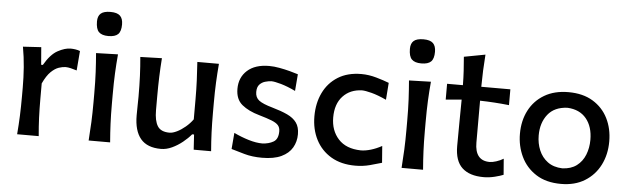

<svg xmlns="http://www.w3.org/2000/svg" viewBox="-50 -974 3823 1169"><g transform="rotate(5 1862.0 -390.0)"><path d="M81.5 0Q86.4 -58.6 88.6 -113.3Q90.8 -168 90.8 -234.4V-287.6Q90.8 -347.2 86.2 -409.7Q81.5 -472.2 70.3 -534.2L181.6 -541L190.4 -434.1H200.7Q239.3 -501 282.7 -524.4Q326.2 -547.9 360.8 -547.9Q374.5 -547.9 389.6 -545.7Q404.8 -543.5 418.5 -538.1L408.7 -418.5Q391.1 -424.3 372.6 -428.7Q354 -433.1 340.3 -433.1Q322.3 -433.1 298.8 -425.3Q275.4 -417.5 250.7 -393.6Q226.1 -369.6 203.6 -321.3V-228.5Q203.6 -166.5 205.8 -112.5Q208 -58.6 213.4 0Z M518.6 0Q522.9 -58.6 525.4 -113.3Q527.8 -168 527.8 -234.4V-287.6Q527.8 -362.3 524.9 -419.2Q522 -476.1 517.1 -534.2L650.9 -538.1Q645.5 -479 642.8 -421.1Q640.1 -363.3 640.1 -287.6V-234.4Q640.1 -168 642.6 -113.3Q645 -58.6 649.9 0ZM582.5 -644Q542.5 -644 524.2 -662.4Q505.9 -680.7 505.9 -726.6Q505.9 -759.8 524.2 -775.6Q542.5 -791.5 583.5 -791.5Q624 -791.5 641.8 -774.4Q659.7 -757.3 659.7 -721.7Q659.7 -679.2 641.6 -661.6Q623.5 -644 582.5 -644Z M961.4 12.7Q877 12.7 836.7 -35.6Q796.4 -84 796.4 -178.2Q796.4 -212.9 797.1 -239.3Q797.9 -265.6 797.9 -292Q797.9 -363.3 795.4 -419.7Q793 -476.1 787.6 -534.2L919.4 -538.1Q915 -480 913.1 -423.8Q911.1 -367.7 911.1 -305.2V-219.7Q911.1 -155.3 931.4 -122.8Q951.7 -90.3 1004.9 -90.3Q1023.9 -90.3 1049.6 -102.8Q1075.2 -115.2 1100.8 -136.7Q1126.5 -158.2 1145 -184.1V-305.2Q1145 -367.7 1142.6 -421.9Q1140.1 -476.1 1136.2 -534.2H1268.1Q1263.2 -476.1 1260.5 -419.7Q1257.8 -363.3 1257.8 -292V-234.4Q1257.8 -168 1260 -113.3Q1262.2 -58.6 1267.1 0H1160.6L1154.8 -92.3H1143.1Q1122.6 -67.4 1092.5 -43.2Q1062.5 -19 1028.6 -3.2Q994.6 12.7 961.4 12.7Z M1579.1 12.7Q1518.6 12.7 1470.5 -1Q1422.4 -14.6 1390.1 -24.4L1398.4 -123.5Q1442.9 -102.1 1489.3 -88.1Q1535.6 -74.2 1572.8 -74.2Q1612.3 -75.7 1641.1 -92.3Q1669.9 -108.9 1669.9 -156.7Q1669.9 -179.7 1657.7 -193.6Q1645.5 -207.5 1617.2 -218.8Q1588.9 -230 1540 -244.1Q1473.6 -262.7 1433.6 -295.7Q1393.6 -328.6 1393.6 -392.6Q1393.6 -462.4 1441.2 -505.1Q1488.8 -547.9 1574.7 -547.9Q1604.5 -547.9 1637.7 -541.7Q1670.9 -535.6 1701.2 -527.6Q1731.4 -519.5 1752.4 -512.7L1744.1 -410.2Q1695.3 -433.6 1655 -445.1Q1614.7 -456.5 1595.2 -456.5Q1578.1 -455.6 1558.1 -450Q1538.1 -444.3 1523.7 -429Q1509.3 -413.6 1509.3 -383.3Q1509.3 -350.1 1532.7 -332Q1556.2 -314 1615.2 -297.4Q1670.4 -281.7 1708 -264.2Q1745.6 -246.6 1765.1 -219.7Q1784.7 -192.9 1784.7 -148.9Q1784.7 -103.5 1763.4 -66.9Q1742.2 -30.3 1696.8 -8.8Q1651.4 12.7 1579.1 12.7Z M2148.9 11.2Q2062 11.2 2000.7 -25.1Q1939.5 -61.5 1907.2 -124.5Q1875 -187.5 1875 -267.1Q1875 -347.2 1905.5 -410.6Q1936 -474.1 1994.9 -511Q2053.7 -547.9 2138.2 -547.9Q2183.1 -547.9 2229.5 -534.7Q2275.9 -521.5 2308.1 -508.8L2300.3 -404.8Q2248.5 -428.7 2209.2 -439Q2169.9 -449.2 2149.9 -449.2Q2077.6 -446.8 2033.7 -399.7Q1989.7 -352.5 1989.7 -270Q1989.7 -189.9 2036.9 -138.2Q2084 -86.4 2174.3 -84.5Q2201.7 -84.5 2234.9 -94.2Q2268.1 -104 2302.2 -122.6L2310.1 -20.5Q2280.3 -11.2 2237.5 0Q2194.8 11.2 2148.9 11.2Z M2431.2 0Q2435.5 -58.6 2438 -113.3Q2440.4 -168 2440.4 -234.4V-287.6Q2440.4 -362.3 2437.5 -419.2Q2434.6 -476.1 2429.7 -534.2L2563.5 -538.1Q2558.1 -479 2555.4 -421.1Q2552.7 -363.3 2552.7 -287.6V-234.4Q2552.7 -168 2555.2 -113.3Q2557.6 -58.6 2562.5 0ZM2495.1 -644Q2455.1 -644 2436.8 -662.4Q2418.5 -680.7 2418.5 -726.6Q2418.5 -759.8 2436.8 -775.6Q2455.1 -791.5 2496.1 -791.5Q2536.6 -791.5 2554.4 -774.4Q2572.3 -757.3 2572.3 -721.7Q2572.3 -679.2 2554.2 -661.6Q2536.1 -644 2495.1 -644Z M2933.1 12.7Q2847.2 12.7 2802 -29.1Q2756.8 -70.8 2756.8 -162.1Q2756.8 -236.8 2757.8 -309.1Q2758.8 -381.3 2759.3 -445.8L2662.6 -437.5V-534.2H2759.3Q2758.8 -580.6 2756.3 -621.6Q2753.9 -662.6 2750 -707L2879.9 -731.4Q2876 -677.7 2874 -633.1Q2872.1 -588.4 2871.6 -534.2H3049.3V-437.5Q3004.9 -442.4 2960 -445.3Q2915 -448.2 2871.6 -449.2V-193.4Q2871.6 -82.5 2962.4 -82.5Q2978.5 -82.5 3002.4 -90.1Q3026.4 -97.7 3045.9 -109.9L3053.7 -12.2Q3035.6 -4.4 3001.2 4.2Q2966.8 12.7 2933.1 12.7Z M3406.2 12.7Q3314.5 12.7 3253.2 -26.9Q3191.9 -66.4 3161.4 -130.9Q3130.9 -195.3 3130.9 -270Q3130.9 -350.1 3163.3 -412.8Q3195.8 -475.6 3256.8 -511.7Q3317.9 -547.9 3403.8 -547.9Q3492.2 -547.9 3553 -511Q3613.8 -474.1 3645.3 -411.4Q3676.8 -348.6 3676.8 -270Q3676.8 -189.9 3644.3 -126Q3611.8 -62 3551.3 -24.7Q3490.7 12.7 3406.2 12.7ZM3405.8 -82.5Q3459 -84.5 3493.4 -110.4Q3527.8 -136.2 3544.7 -178.5Q3561.5 -220.7 3561.5 -270Q3561.5 -350.6 3521 -399.7Q3480.5 -448.7 3405.8 -452.6Q3326.2 -449.2 3285.9 -398.2Q3245.6 -347.2 3245.6 -270Q3245.6 -221.2 3263.2 -179.2Q3280.8 -137.2 3316.4 -110.8Q3352.1 -84.5 3405.8 -82.5Z"/></g></svg>

Font: Pinar DS4-Medium
Style: Regular
Weight: 500
Designer: Amin Abedi
Version: Version 2.000